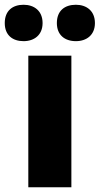

<svg xmlns="http://www.w3.org/2000/svg" viewBox="-58 -787 419 807"><path d="M-38 -690C-38 -639 -5 -614 41 -614C86 -614 121 -640 121 -690C121 -741 86 -767 41 -767C-5 -767 -38 -742 -38 -690ZM181 -690C181 -640 214 -614 261 -614C306 -614 341 -640 341 -690C341 -741 306 -767 261 -767C214 -767 181 -742 181 -690ZM242 0V-553H61V0Z"/></svg>

Font: Noto Sans Sinhala SemiCondensed Black
Style: Regular
Weight: 900
Width: 4
Designer: Jelle Bosma - Monotype Design Team
Foundry: Monotype Imaging Inc.
Version: Version 2.006